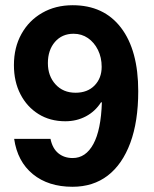

<svg xmlns="http://www.w3.org/2000/svg" viewBox="-20 -705 590 735"><path d="M257.5 10Q165 10 105.8 -38.3Q46.7 -86.7 34.2 -173.3H173.3Q180.8 -136.7 203.3 -118.3Q225.8 -100 258.3 -100Q308.3 -100 337.5 -153.8Q366.7 -207.5 370 -313.3H366.7Q344.2 -278.3 308.8 -259.6Q273.3 -240.8 230 -240.8Q171.7 -240.8 127.5 -268.3Q83.3 -295.8 58.3 -344.2Q33.3 -392.5 33.3 -455.8Q33.3 -523.3 62.1 -575Q90.8 -626.7 141.7 -655.8Q192.5 -685 258.3 -685Q377.5 -685 443.3 -598.8Q509.2 -512.5 509.2 -355.8Q509.2 -240 478.8 -157.9Q448.3 -75.8 392.5 -32.9Q336.7 10 257.5 10ZM269.2 -350Q315 -350 342.1 -377.9Q369.2 -405.8 369.2 -449.2Q369.2 -485 355 -513.8Q340.8 -542.5 316.7 -559.2Q292.5 -575.8 261.7 -575.8Q217.5 -575.8 190.4 -544.6Q163.3 -513.3 163.3 -463.3Q163.3 -414.2 192.5 -382.1Q221.7 -350 269.2 -350Z"/></svg>

Font: Funnel Sans
Style: Bold
Weight: 700
Designer: NORD ID, Kristian Moeller
Foundry: Dicotype
Version: Version 1.000